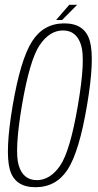

<svg xmlns="http://www.w3.org/2000/svg" viewBox="-20 -777 409 801"><path d="M128 4Q214.5 4 262.5 -70.2Q310.5 -144.5 343 -337.5Q375.5 -529 355.2 -604.2Q335 -679.5 248.5 -679.5Q162 -679.5 114 -604.8Q66 -530 33 -337.5Q0.5 -145 20.8 -70.5Q41 4 128 4ZM133.5 -25.5Q77 -25.5 58.2 -86.5Q39.5 -147.5 71.5 -337.5Q104 -527.5 145.5 -588.8Q187 -650 243 -650Q299 -650 318.2 -589Q337.5 -528 305 -337.5Q272.5 -147 231 -86.2Q189.5 -25.5 133.5 -25.5ZM214 -693.5H239L302 -757H269Z"/></svg>

Font: Anybody Condensed ExtraLight
Style: Italic
Weight: 250
Width: 3
Italic angle: -10°
Version: Version 1.113;gftools[0.9.25]